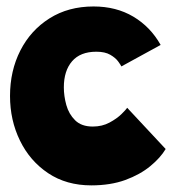

<svg xmlns="http://www.w3.org/2000/svg" viewBox="-20 -568 553 594"><path d="M492.5 -107Q476.5 -80 445 -54Q413.5 -28 367.8 -11.2Q322 5.5 262.5 5.5Q185.5 5.5 129 -32.2Q72.5 -70 41.8 -133Q11 -196 11 -271Q11 -349 43 -411.8Q75 -474.5 133.2 -511.2Q191.5 -548 269.5 -548Q339.5 -548 392.5 -516.5Q445.5 -485 477 -429L355.5 -362.5Q353.5 -367 345.5 -378Q337.5 -389 321.2 -398.5Q305 -408 278 -408Q228.5 -408 203 -378.5Q177.5 -349 177.5 -297.5Q177.5 -271 185.2 -243Q193 -215 212.5 -195.8Q232 -176.5 267 -176.5Q296 -176.5 318.8 -188.8Q341.5 -201 355.8 -215Q370 -229 373.5 -234.5Z"/></svg>

Font: Grandstander ExtraBold
Style: Regular
Weight: 800
Designer: Tyler Finck
Foundry: Etcetera Type Co
Version: Version 1.200; ttfautohint (v1.8.3)